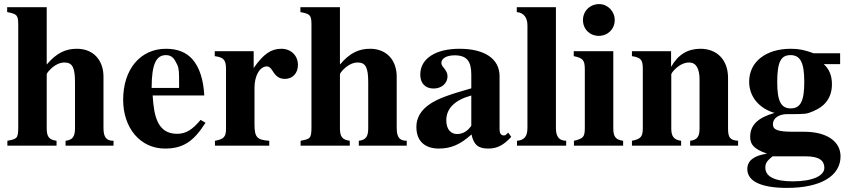

<svg xmlns="http://www.w3.org/2000/svg" viewBox="-20 -711 4139 937"><path d="M534 0V-24C499 -24 485 -41 485 -87V-337C485 -416 437 -473 355 -473C302 -473 257 -454 208 -396V-676H15V-652C61 -643 69 -639 69 -591V-89C69 -33 61 -33 16 -24V0H256V-24C219 -29 208 -44 208 -85V-348C208 -352 215 -362 225 -372C247 -394 271 -406 295 -406C334 -406 346 -380 346 -309V-85C346 -44 334 -28 300 -24V0Z M854 -282H720C720 -402 744 -442 790 -442C819 -442 831 -425 845 -395C854 -376 854 -355 854 -303ZM959 -126C918 -77 887 -58 844 -58C746 -58 731 -150 725 -245H977C973 -319 955 -382 918 -423C889 -455 848 -473 790 -473C665 -473 581 -373 581 -224C581 -87 664 14 785 14C870 14 923 -17 983 -112Z M1218 -461H1028V-437C1071 -431 1083 -420 1083 -373V-84C1083 -43 1073 -32 1029 -24V0H1294V-24C1233 -28 1222 -42 1222 -106V-283C1222 -342 1248 -387 1283 -387C1291 -387 1300 -382 1311 -364C1328 -336 1345 -326 1371 -326C1408 -326 1434 -354 1434 -394C1434 -440 1400 -473 1353 -473C1303 -473 1265 -447 1218 -379Z M1965 0V-24C1930 -24 1916 -41 1916 -87V-337C1916 -416 1868 -473 1786 -473C1733 -473 1688 -454 1639 -396V-676H1446V-652C1492 -643 1500 -639 1500 -591V-89C1500 -33 1492 -33 1447 -24V0H1687V-24C1650 -29 1639 -44 1639 -85V-348C1639 -352 1646 -362 1656 -372C1678 -394 1702 -406 1726 -406C1765 -406 1777 -380 1777 -309V-85C1777 -44 1765 -28 1731 -24V0Z M2280 -97C2258 -66 2234 -57 2210 -57C2180 -57 2158 -80 2158 -124C2158 -182 2200 -223 2280 -245ZM2460 -64 2450 -54C2447 -51 2444 -50 2439 -50C2425 -50 2418 -61 2418 -78V-339C2418 -425 2344 -473 2222 -473C2109 -473 2031 -427 2031 -347C2031 -305 2055 -279 2096 -279C2136 -279 2164 -305 2164 -339C2164 -353 2158 -365 2145 -381C2136 -391 2134 -398 2134 -404C2134 -428 2163 -441 2199 -441C2258 -441 2280 -412 2280 -348V-280C2164 -247 2117 -229 2079 -204C2034 -174 2012 -136 2012 -92C2012 -18 2058 14 2122 14C2180 14 2226 -5 2281 -55C2292 -4 2314 14 2363 14C2406 14 2437 -2 2475 -43Z M2743 0V-24C2710 -25 2693 -41 2693 -87V-676H2502V-652C2537 -649 2554 -624 2554 -587V-87C2554 -43 2537 -27 2503 -24V0Z M3021 0V-24C2986 -29 2973 -42 2973 -85V-461H2780V-437C2824 -428 2834 -418 2834 -373V-88C2834 -42 2827 -35 2781 -24V0ZM2980 -613C2980 -656 2946 -691 2904 -691C2859 -691 2825 -657 2825 -613C2825 -569 2858 -536 2902 -536C2946 -536 2980 -569 2980 -613Z M3582 0V-24C3543 -27 3533 -39 3533 -84V-331C3533 -418 3480 -473 3398 -473C3338 -473 3290 -446 3256 -386H3255V-461H3064V-437C3108 -430 3117 -419 3117 -376V-87C3117 -45 3109 -33 3064 -24V0H3304V-24C3267 -29 3256 -47 3256 -84V-348C3256 -352 3263 -362 3273 -372C3295 -394 3319 -406 3343 -406C3377 -406 3394 -377 3394 -321V-84C3394 -44 3382 -28 3348 -24V0Z M3914 52C3979 52 4003 74 4003 108C4003 146 3948 174 3849 174C3761 174 3715 151 3715 107C3715 86 3722 75 3750 52ZM3905 -312C3905 -218 3887 -182 3839 -182C3791 -182 3773 -218 3773 -311C3773 -409 3791 -442 3838 -442C3886 -442 3905 -405 3905 -312ZM3853 -68C3773 -68 3752 -78 3752 -105C3752 -135 3782 -154 3821 -154C3912 -154 3915 -154 3948 -168C4009 -193 4040 -237 4040 -300C4040 -340 4028 -373 4000 -398H4080V-451H3951C3907 -467 3879 -473 3839 -473C3720 -473 3636 -411 3636 -312C3636 -236 3689 -180 3760 -160C3680 -137 3641 -102 3641 -43C3641 -6 3659 16 3723 39C3660 48 3627 73 3627 114C3627 174 3695 206 3821 206C3988 206 4082 146 4082 52C4082 -22 4013 -68 3905 -68Z"/></svg>

Font: XITS Math
Style: Bold
Weight: 700
Designer: MicroPress Inc., with final additions and corrections provided by Coen Hoffman, Elsevier (retired)
Version: Version 1.302